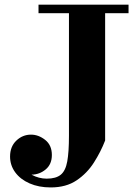

<svg xmlns="http://www.w3.org/2000/svg" viewBox="-20 -770 598 820"><path d="M144.5 -750H529V-713.5H429V-170Q410.5 -122 381.2 -76Q352 -30 307.2 0.2Q262.5 30.5 196.5 30.5Q145.5 30.5 106.2 13.2Q67 -4 45 -34Q23 -64 23 -101.5Q23 -144 49.8 -169.5Q76.5 -195 112.5 -195Q144.5 -195 173 -172.5Q201.5 -150 201.5 -108Q201.5 -68.5 175.2 -46.5Q149 -24.5 114.5 -24Q146 -7 179.5 -7Q219 -7 239.5 -23.8Q260 -40.5 267.2 -80.5Q274.5 -120.5 274.5 -190V-713.5H144.5Z"/></svg>

Font: Bodoni* 06pt
Style: Bold
Weight: 700
Version: Version 2.3